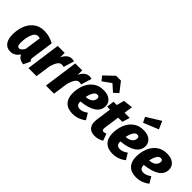

<svg xmlns="http://www.w3.org/2000/svg" viewBox="113 -1814 2807 2807"><g transform="rotate(45 1517.0 -410.0)"><path d="M514 -496 466 -159Q464 -139 464 -132Q464 -118 469 -109.5Q474 -101 486 -95L436 15Q391 11 358.5 -9Q326 -29 314 -66Q285 -25 250.5 -3.5Q216 18 170 18Q96 18 56 -35.5Q16 -89 16 -182Q16 -275 46 -359Q76 -443 142.5 -497Q209 -551 312 -551Q417 -551 514 -496ZM186 -180Q186 -139 197 -122.5Q208 -106 228 -106Q263 -106 302 -168L339 -425Q319 -431 301 -431Q244 -431 215 -354.5Q186 -278 186 -180Z M931 -540 881 -376Q860 -382 840 -382Q801 -382 776 -344.5Q751 -307 730 -239L696 0H529L603 -532H747L746 -440Q771 -491 805.5 -519.5Q840 -548 883 -548Q905 -548 931 -540Z M1293 -540 1243 -376Q1222 -382 1202 -382Q1163 -382 1138 -344.5Q1113 -307 1092 -239L1058 0H891L965 -532H1109L1108 -440Q1133 -491 1167.5 -519.5Q1202 -548 1245 -548Q1267 -548 1293 -540Z M1722 -405Q1722 -225 1411 -192V-191Q1411 -146 1430 -126Q1449 -106 1485 -106Q1514 -106 1541.5 -117Q1569 -128 1605 -153L1663 -55Q1570 18 1457 18Q1355 18 1300 -38Q1245 -94 1245 -197Q1245 -288 1276 -368.5Q1307 -449 1372.5 -500Q1438 -551 1537 -551Q1623 -551 1672.5 -510Q1722 -469 1722 -405ZM1557 -400Q1557 -439 1519 -439Q1481 -439 1456.5 -397.5Q1432 -356 1420 -293Q1493 -299 1525 -329.5Q1557 -360 1557 -400ZM1367 -686 1515 -827H1615L1728 -682L1659 -619L1553 -713L1421 -619Z M1935 -172Q1934 -166 1934 -154Q1934 -116 1966 -116Q1985 -116 2013 -129L2053 -22Q2023 -2 1985 8Q1947 18 1912 18Q1841 18 1803 -20.5Q1765 -59 1765 -130Q1765 -151 1768 -173L1802 -415H1741L1757 -532H1825L1856 -649L2004 -666L1985 -532H2092L2056 -415H1969Z M2548 -405Q2548 -225 2237 -192V-191Q2237 -146 2256 -126Q2275 -106 2311 -106Q2340 -106 2367.5 -117Q2395 -128 2431 -153L2489 -55Q2396 18 2283 18Q2181 18 2126 -38Q2071 -94 2071 -197Q2071 -288 2102 -368.5Q2133 -449 2198.5 -500Q2264 -551 2363 -551Q2449 -551 2498.5 -510Q2548 -469 2548 -405ZM2383 -400Q2383 -439 2345 -439Q2307 -439 2282.5 -397.5Q2258 -356 2246 -293Q2319 -299 2351 -329.5Q2383 -360 2383 -400ZM2512 -715 2279 -620 2239 -702 2458 -838Z M3034 -405Q3034 -225 2723 -192V-191Q2723 -146 2742 -126Q2761 -106 2797 -106Q2826 -106 2853.5 -117Q2881 -128 2917 -153L2975 -55Q2882 18 2769 18Q2667 18 2612 -38Q2557 -94 2557 -197Q2557 -288 2588 -368.5Q2619 -449 2684.5 -500Q2750 -551 2849 -551Q2935 -551 2984.5 -510Q3034 -469 3034 -405ZM2869 -400Q2869 -439 2831 -439Q2793 -439 2768.5 -397.5Q2744 -356 2732 -293Q2805 -299 2837 -329.5Q2869 -360 2869 -400Z"/></g></svg>

Font: Fira Sans Condensed ExtraBold
Style: Italic
Weight: 800
Width: 3
Italic angle: -8°
Designer: bBox Type GmbH & Carrois Corporate GbR & Edenspiekermann AG
Foundry: bBox Type GmbH & Carrois Corporate GbR & Edenspiekermann AG
Version: Version 4.301